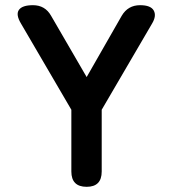

<svg xmlns="http://www.w3.org/2000/svg" viewBox="-20 -720 666 740"><path d="M314 0Q255 0 255 -59V-297L61 -629Q40 -664 53 -682Q66 -700 107 -700Q154 -700 177 -659L314 -423L449 -659Q473 -700 520 -700Q561 -700 572.5 -679.5Q584 -659 566 -629L372 -297V-59Q372 0 314 0Z"/></svg>

Font: Zen Maru Gothic
Style: Bold
Weight: 700
Designer: Yoshimichi Ohira
Foundry: Positype
Version: Version 1.001